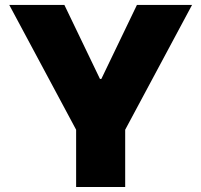

<svg xmlns="http://www.w3.org/2000/svg" viewBox="-20 -747 804 767"><path d="M17 -727.3H237.2L379.3 -431.8H384.9L527 -727.3H747.2L480.1 -228.7V0H284.1V-228.7Z"/></svg>

Font: Karasuma Gothic
Style: Black
Weight: 900
Designer: Rasmus Andersson / Ryoko Nishizuka
Foundry: Genbu
Version: Version 1.00